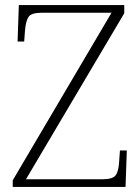

<svg xmlns="http://www.w3.org/2000/svg" viewBox="-20 -734 518 754"><path d="M30 0V-26L418 -684H144Q103 -684 92 -667.5Q81 -651 78 -612L75 -571H49L54 -714H468V-682L82 -30H382Q423 -30 434.5 -46Q446 -62 448 -101L451 -143H478L473 0Z"/></svg>

Font: Noto Serif ExtraLight
Style: Regular
Weight: 200
Designer: Monotype Design Team
Foundry: Monotype Imaging Inc.
Version: Version 2.015; ttfautohint (v1.8.4.7-5d5b)